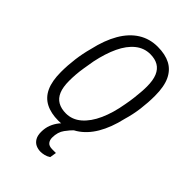

<svg xmlns="http://www.w3.org/2000/svg" viewBox="-214 -616 861 861"><g transform="rotate(45 216.0 -185.5)"><path d="M175 12Q128 12 95 -5Q62 -22 45.5 -58Q29 -94 29 -151Q29 -193 34.5 -235.5Q40 -278 51 -318Q67 -389 95.5 -438Q124 -487 164.5 -512.5Q205 -538 256 -538Q304 -538 336.5 -521Q369 -504 386 -468Q403 -432 403 -373Q403 -331 397.5 -288Q392 -245 380 -205Q364 -135 335.5 -87Q307 -39 266.5 -13.5Q226 12 175 12ZM176 -35Q216 -35 248 -62.5Q280 -90 302 -139Q324 -188 335 -253Q340 -279 342.5 -301Q345 -323 346.5 -341.5Q348 -360 348 -377Q348 -417 337.5 -442Q327 -467 306.5 -479Q286 -491 256 -491Q217 -491 186 -466Q155 -441 133.5 -395.5Q112 -350 99 -288Q94 -259 90 -234.5Q86 -210 84.5 -189Q83 -168 83 -149Q83 -109 93.5 -84Q104 -59 125 -47Q146 -35 176 -35ZM218 167Q201 167 187 160.5Q173 154 164.5 139.5Q156 125 156 102Q156 77 164 56.5Q172 36 186 18.5Q200 1 216 -12H257L256 -8Q244 3 226.5 26.5Q209 50 209 85Q209 101 217.5 111.5Q226 122 247 122H270L265 153Q253 161 240 164Q227 167 218 167Z"/></g></svg>

Font: Archivo Condensed ExtraLight
Style: Italic
Weight: 250
Width: 3
Italic angle: -10°
Designer: Hector Gatti
Foundry: Omnibus-Type
Version: Version 2.001